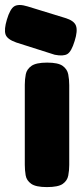

<svg xmlns="http://www.w3.org/2000/svg" viewBox="-69 -753 333 782"><path d="M122 9Q77 9 58 -4.5Q39 -18 35.5 -39Q32 -60 32 -82V-408Q32 -430 36 -450.5Q40 -471 59 -484.5Q78 -498 123 -498Q168 -498 186.5 -484.5Q205 -471 209 -450Q213 -429 213 -406V-81Q213 -59 209 -38Q205 -17 186.5 -4Q168 9 122 9ZM154 -530 -3 -580Q-40 -593 -46.5 -613Q-53 -633 -41 -673Q-28 -717 -10.5 -727.5Q7 -738 43 -727L196 -680Q233 -669 240.5 -648Q248 -627 235 -586Q222 -543 205.5 -533Q189 -523 154 -530Z"/></svg>

Font: Fredoka SemiCondensed
Style: Bold
Weight: 700
Width: 4
Designer: Ben Nathan
Foundry: Milena B. Brandão, Ben Nathan
Version: Version 2.001